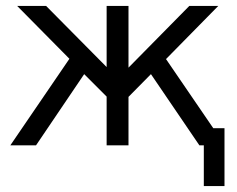

<svg xmlns="http://www.w3.org/2000/svg" viewBox="-20 -492 801 650"><path d="M15 0 215 -293 38 -472H136L341 -265V-472H415V-263L621 -472H719L542 -292L702 -58H740V138H670V0H655L491 -241L415 -164V0H341V-165L265 -241Q238 -201 183.5 -120.5Q129 -40 102 0Z"/></svg>

Font: Coval
Style: Light
Weight: 300
Foundry: Context Ltd
Version: Version 001.000